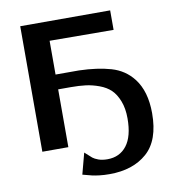

<svg xmlns="http://www.w3.org/2000/svg" viewBox="-94 -779 966 1047"><g transform="rotate(-10 389.5 -255.5)"><path d="M88 0V-695H586V-587L232 -589V-402H362Q464 -399 538 -377.5Q612 -356 658 -297Q714 -225 714 -103Q714 47 636 115.5Q558 184 429 184Q398 184 373 181Q348 178 333 174.5Q318 171 281 161L312 44Q340 70 350.5 78.5Q361 87 381.5 94.5Q402 102 431 102Q499 102 538 51.5Q577 1 577 -99Q577 -154 561 -195Q545 -236 520.5 -259.5Q496 -283 458 -297Q420 -311 384 -315.5Q348 -320 302 -320H232V0Z"/></g></svg>

Font: Coval
Style: ExtraBold
Weight: 800
Foundry: Context Ltd
Version: Version 001.000